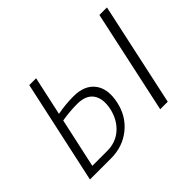

<svg xmlns="http://www.w3.org/2000/svg" viewBox="-130 -905 1152 1152"><g transform="rotate(-45 445.5 -329.0)"><path d="M349 -423Q442 -423 485.5 -366.5Q529 -310 508 -211Q488 -116 416 -58Q344 0 244 0H66L209 -658H267L213 -410Q281 -423 349 -423ZM804 -658H868L726 0H662ZM451 -212Q467 -288 436.5 -331.5Q406 -375 332 -375Q272 -375 203 -364L134 -48H261Q333 -48 383.5 -92.5Q434 -137 451 -212Z"/></g></svg>

Font: EauTestInfant Semilight
Style: Italic
Weight: 300
Italic angle: -12°
Designer: Christian Thalmann (Catharsis Fonts)
Version: Version 0.001;PS 000.001;hotconv 1.0.88;makeotf.lib2.5.64775